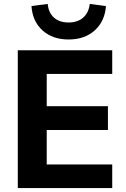

<svg xmlns="http://www.w3.org/2000/svg" viewBox="-20 -962 645 982"><path d="M71 0V-705H554V-584H219V-419H532V-297H219V-121H554V0ZM331 -760Q249 -760 197.5 -806.5Q146 -853 141 -931L224 -942Q228 -897 256 -872Q284 -847 331 -847Q377 -847 405.5 -872Q434 -897 439 -942L522 -931Q516 -853 464.5 -806.5Q413 -760 331 -760Z"/></svg>

Font: Nunito Sans ExtraBold
Style: Regular
Weight: 800
Designer: Vernon Adams
Foundry: Vernon Adams
Version: Version 3.101; ttfautohint (v1.8.4.7-5d5b);gftools[0.9.27]